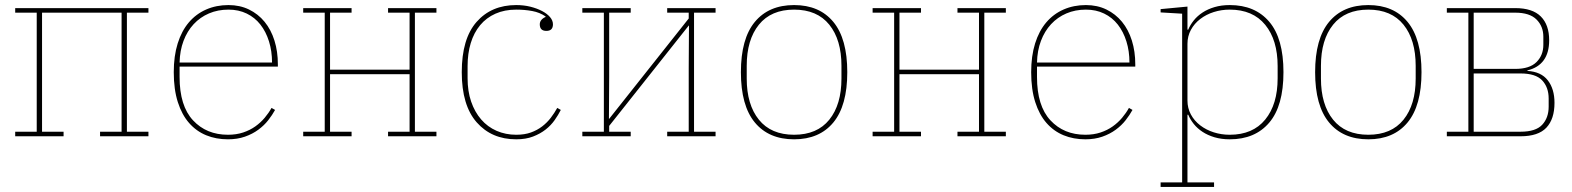

<svg xmlns="http://www.w3.org/2000/svg" viewBox="-20 -538 6208 758"><path d="M40 -18H125V-488H40V-506H566V-488H481V-18H566V0H375V-18H460V-488H146V-18H231V0H40Z M880 12Q833 12 794 -4Q755 -20 726.5 -52.5Q698 -85 682 -135Q666 -185 666 -253Q666 -317 681.5 -366.5Q697 -416 725.5 -449.5Q754 -483 794 -500.5Q834 -518 882 -518Q927 -518 963 -500.5Q999 -483 1024.5 -452Q1050 -421 1063.5 -378Q1077 -335 1077 -284V-275H689V-234Q689 -120 742 -63Q795 -6 880 -6Q913 -6 940 -15Q967 -24 988 -39Q1009 -54 1025 -73Q1041 -92 1052 -112L1066 -104Q1055 -84 1039 -63.5Q1023 -43 1000 -26Q977 -9 947 1.5Q917 12 880 12ZM1054 -291Q1054 -336 1042 -374.5Q1030 -413 1008 -441Q986 -469 954 -484.5Q922 -500 882 -500Q840 -500 805 -485Q770 -470 744.5 -442.5Q719 -415 704.5 -376.5Q690 -338 689 -291Z M1177 -18H1262V-488H1177V-506H1368V-488H1283V-263H1597V-488H1512V-506H1703V-488H1618V-18H1703V0H1512V-18H1597V-245H1283V-18H1368V0H1177Z M2018 12Q1921 12 1862 -55Q1803 -122 1803 -253Q1803 -385 1861.5 -451.5Q1920 -518 2018 -518Q2048 -518 2074 -511.5Q2100 -505 2120 -494.5Q2140 -484 2151.5 -470.5Q2163 -457 2163 -442Q2163 -416 2137 -416Q2111 -416 2111 -442Q2111 -452 2117.5 -459.5Q2124 -467 2134 -471V-473Q2111 -489 2081 -494.5Q2051 -500 2018 -500Q1972 -500 1936 -484Q1900 -468 1875.5 -438.5Q1851 -409 1838.5 -368Q1826 -327 1826 -277V-229Q1826 -178 1840 -137Q1854 -96 1879.5 -66.5Q1905 -37 1940.5 -21.5Q1976 -6 2018 -6Q2051 -6 2076 -15Q2101 -24 2120.5 -39Q2140 -54 2154.5 -73Q2169 -92 2180 -112L2194 -104Q2184 -84 2169.5 -63.5Q2155 -43 2134 -26.5Q2113 -10 2084.5 1Q2056 12 2018 12Z M2279 -18H2364V-488H2279V-506H2470V-488H2385V-235L2384 -69H2385L2699 -465V-488H2614V-506H2805V-488H2720V-18H2805V0H2614V-18H2699V-271L2700 -437H2699L2385 -41V-18H2470V0H2279Z M3115 -6Q3206 -6 3254 -65.5Q3302 -125 3302 -228V-278Q3302 -381 3254 -440.5Q3206 -500 3115 -500Q3024 -500 2976 -440.5Q2928 -381 2928 -278V-228Q2928 -125 2976 -65.5Q3024 -6 3115 -6ZM3115 12Q3015 12 2960 -54.5Q2905 -121 2905 -253Q2905 -385 2960 -451.5Q3015 -518 3115 -518Q3215 -518 3270 -451.5Q3325 -385 3325 -253Q3325 -121 3270 -54.5Q3215 12 3115 12Z M3425 -18H3510V-488H3425V-506H3616V-488H3531V-263H3845V-488H3760V-506H3951V-488H3866V-18H3951V0H3760V-18H3845V-245H3531V-18H3616V0H3425Z M4265 12Q4218 12 4179 -4Q4140 -20 4111.5 -52.5Q4083 -85 4067 -135Q4051 -185 4051 -253Q4051 -317 4066.5 -366.5Q4082 -416 4110.5 -449.5Q4139 -483 4179 -500.5Q4219 -518 4267 -518Q4312 -518 4348 -500.5Q4384 -483 4409.5 -452Q4435 -421 4448.5 -378Q4462 -335 4462 -284V-275H4074V-234Q4074 -120 4127 -63Q4180 -6 4265 -6Q4298 -6 4325 -15Q4352 -24 4373 -39Q4394 -54 4410 -73Q4426 -92 4437 -112L4451 -104Q4440 -84 4424 -63.5Q4408 -43 4385 -26Q4362 -9 4332 1.5Q4302 12 4265 12ZM4439 -291Q4439 -336 4427 -374.5Q4415 -413 4393 -441Q4371 -469 4339 -484.5Q4307 -500 4267 -500Q4225 -500 4190 -485Q4155 -470 4129.5 -442.5Q4104 -415 4089.5 -376.5Q4075 -338 4074 -291Z M4562 182H4647V-484L4562 -489V-502L4668 -512V-421H4671Q4679 -440 4693 -457.5Q4707 -475 4727.5 -488.5Q4748 -502 4775 -510Q4802 -518 4835 -518Q4935 -518 4991 -452Q5047 -386 5047 -253Q5047 -120 4991 -54Q4935 12 4835 12Q4802 12 4775 4Q4748 -4 4727.5 -17.5Q4707 -31 4693 -48.5Q4679 -66 4671 -85H4668V182H4773V200H4562ZM4835 -6Q4926 -6 4975 -66Q5024 -126 5024 -229V-277Q5024 -380 4975 -440Q4926 -500 4835 -500Q4802 -500 4772 -490.5Q4742 -481 4718.5 -463Q4695 -445 4681.5 -420Q4668 -395 4668 -365V-141Q4668 -111 4681.5 -86Q4695 -61 4718.5 -43Q4742 -25 4772 -15.5Q4802 -6 4835 -6Z M5382 -6Q5473 -6 5521 -65.5Q5569 -125 5569 -228V-278Q5569 -381 5521 -440.5Q5473 -500 5382 -500Q5291 -500 5243 -440.5Q5195 -381 5195 -278V-228Q5195 -125 5243 -65.5Q5291 -6 5382 -6ZM5382 12Q5282 12 5227 -54.5Q5172 -121 5172 -253Q5172 -385 5227 -451.5Q5282 -518 5382 -518Q5482 -518 5537 -451.5Q5592 -385 5592 -253Q5592 -121 5537 -54.5Q5482 12 5382 12Z M5692 -18H5777V-488H5692V-506H5962Q6030 -506 6063 -473Q6096 -440 6096 -379Q6096 -281 6010 -260V-258Q6064 -255 6090.5 -221Q6117 -187 6117 -132Q6117 -68 6085 -34Q6053 0 5983 0H5692ZM5983 -18Q6043 -18 6068.5 -45.5Q6094 -73 6094 -117V-149Q6094 -193 6068.5 -220.5Q6043 -248 5983 -248H5798V-18ZM5962 -266Q6019 -266 6046 -293Q6073 -320 6073 -361V-393Q6073 -434 6046 -461Q6019 -488 5962 -488H5798V-266Z"/></svg>

Font: IBM Plex Serif Thin
Style: Regular
Weight: 100
Designer: Mike Abbink, Paul van der Laan, Pieter van Rosmalen
Foundry: Bold Monday
Version: Version 3.001